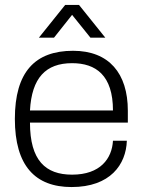

<svg xmlns="http://www.w3.org/2000/svg" viewBox="-20 -743 576 775"><path d="M137 -591H198L271 -683L345 -591H405L299 -723H243ZM269 12C425 12 489 -79 492 -175H436C432 -103 385 -38 271 -38C164 -38 101 -95 101 -248H496V-296C496 -447 420 -538 275 -538C121 -538 40 -452 40 -263C40 -74 122 12 269 12ZM101 -297C108 -429 165 -488 271 -488C367 -488 436 -439 436 -297Z"/></svg>

Font: Archivo ExtraLight
Style: Regular
Weight: 200
Designer: Hector Gatti
Foundry: Omnibus-Type
Version: Version 2.001